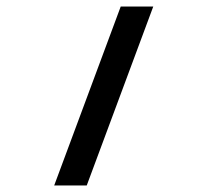

<svg xmlns="http://www.w3.org/2000/svg" viewBox="-20 -570 640 590"><path d="M351 -550H451L246.5 0H146.5Z"/></svg>

Font: JuliaMono MediumItalic
Style: Regular
Weight: 500
Italic angle: -9°
Monospace: yes
Designer: cormullion
Foundry: corm
Version: Version 0.049; ttfautohint (v1.8.4)